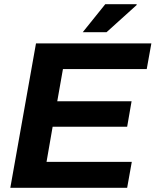

<svg xmlns="http://www.w3.org/2000/svg" viewBox="-20 -892 739 912"><path d="M29 0 151 -686H699L677 -564H279L252 -411H605L584 -290H230L201 -123H606L584 0ZM373 -739 480 -872H629V-868L486 -739Z"/></svg>

Font: Archivo SemiBold
Style: Bold Italic
Weight: 700
Italic angle: -10°
Version: Version 2.001